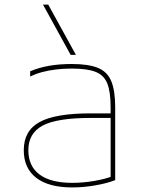

<svg xmlns="http://www.w3.org/2000/svg" viewBox="-20 -810 640 840"><path d="M296 10Q193 10 138.5 -32Q84 -74 84 -153Q84 -238 153 -276Q222 -314 376 -314H474V-294H376Q229 -294 166.5 -260.5Q104 -227 104 -153Q104 -83 153 -46.5Q202 -10 296 -10Q343 -10 393 -18.5Q443 -27 477 -41L464 -27V-340Q464 -408 449.5 -444.5Q435 -481 398.5 -495.5Q362 -510 294 -510Q257 -510 224.5 -506Q192 -502 164 -494.5Q136 -487 112 -475V-498Q149 -514 194 -522Q239 -530 294 -530Q367 -530 408.5 -513Q450 -496 467 -454.5Q484 -413 484 -340V-22Q449 -8 397 1Q345 10 296 10ZM289 -570 168 -790H191L312 -570Z"/></svg>

Font: M PLUS Code Latin Expanded Thin
Style: Regular
Weight: 250
Width: 7
Designer: Coji Morishita
Foundry: UNDERFOREST DESIGN
Version: Version 1.002; ttfautohint (v1.8.3)